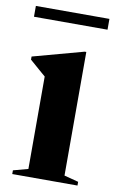

<svg xmlns="http://www.w3.org/2000/svg" viewBox="-79 -717 464 761"><g transform="rotate(10 153.0 -336.0)"><path d="M231 -527.5V-30L288.5 -15V0H26V-15L85.5 -31V-403Q77 -410.5 60.2 -424.8Q43.5 -439 20.5 -459.5V-472L224.5 -527.5ZM2.5 -629V-672.5H298.5V-629Z"/></g></svg>

Font: Newsreader 72pt SemiBold
Style: Regular
Weight: 600
Designer: Hugues Gentile
Foundry: Production Type
Version: Version 1.003; ttfautohint (v1.8.3)